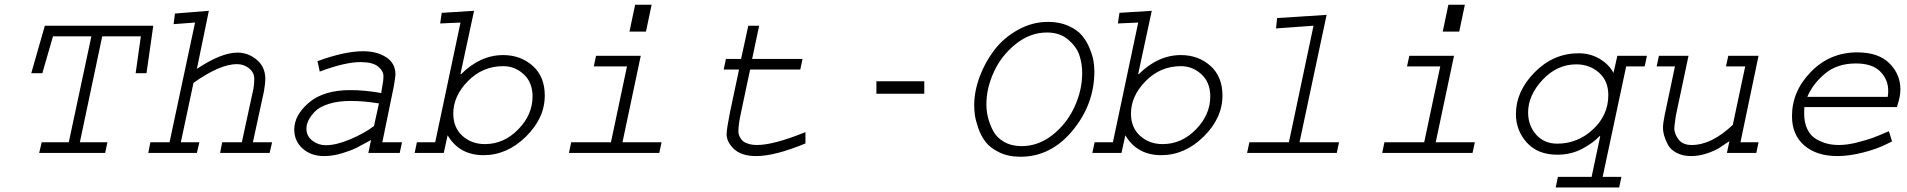

<svg xmlns="http://www.w3.org/2000/svg" viewBox="-20 -661 8243 830"><path d="M173.8 -549.8H642.6L613.3 -344.7H566.4L588.9 -503.9H421.9L325.2 -45.9H444.3L434.6 0H149.4L160.2 -45.9H277.3L375 -503.9H209L163.1 -344.7H115.2Z M736.3 -602.5 882.8 -614.3 831.1 -363.3Q936.5 -433.6 1006.8 -433.6Q1052.7 -433.6 1089.8 -402.8Q1127 -372.1 1127 -318.4Q1127 -301.8 1121.1 -266.6L1073.2 -45.9H1156.2L1145.5 0H931.6L940.4 -45.9H1025.4L1073.2 -266.6Q1079.1 -290 1079.1 -320.3Q1079.1 -347.7 1056.6 -365.7Q1034.2 -383.8 1003.9 -383.8Q930.7 -383.8 816.4 -302.7L761.7 -45.9H841.8L831.1 0H621.1L629.9 -45.9H712.9L823.2 -563.5L730.5 -556.6Z M1682.6 -289.1 1632.8 -45.9H1717.8L1708 0H1572.3L1584 -55.7Q1544.9 -34.2 1522 -22.5Q1499 -10.7 1459 1.5Q1418.9 13.7 1380.9 13.7Q1324.2 13.7 1288.1 -19Q1252 -51.8 1252 -100.6Q1252 -163.1 1315.4 -217.3Q1378.9 -271.5 1495.1 -271.5Q1557.6 -271.5 1627.9 -258.8L1632.8 -289.1Q1637.7 -313.5 1637.7 -331.1Q1637.7 -354.5 1614.3 -373.5Q1590.8 -392.6 1538.1 -392.6Q1471.7 -392.6 1362.3 -351.6L1352.5 -396.5Q1468.8 -439.5 1549.8 -439.5Q1609.4 -439.5 1649.4 -413.6Q1689.5 -387.7 1689.5 -338.9Q1689.5 -330.1 1682.6 -289.1ZM1596.7 -116.2 1618.2 -213.9Q1553.7 -224.6 1496.1 -224.6Q1441.4 -224.6 1401.4 -211.9Q1361.3 -199.2 1341.8 -179.2Q1322.3 -159.2 1313.5 -140.6Q1304.7 -122.1 1304.7 -105.5Q1304.7 -72.3 1330.6 -52.7Q1356.4 -33.2 1387.7 -33.2Q1433.6 -33.2 1494.6 -59.1Q1555.7 -85 1596.7 -116.2Z M1889.6 -605.5 2029.3 -614.3 1970.7 -341.8 1972.7 -339.8Q2055.7 -422.9 2155.3 -422.9Q2230.5 -422.9 2282.7 -376.5Q2335 -330.1 2335 -248Q2335 -150.4 2253.4 -70.3Q2171.9 9.8 2070.3 9.8Q1965.8 9.8 1915 -76.2L1898.4 0H1772.5L1782.2 -45.9H1861.3L1970.7 -563.5L1882.8 -559.6ZM2155.3 -375Q2066.4 -375 2002.9 -310.5Q1939.5 -246.1 1939.5 -169.9Q1939.5 -109.4 1979 -73.7Q2018.6 -38.1 2076.2 -38.1Q2158.2 -38.1 2220.2 -101.6Q2282.2 -165 2282.2 -244.1Q2282.2 -304.7 2244.1 -339.8Q2206.1 -375 2155.3 -375Z M2556.6 -419.9H2750L2670.9 -45.9H2839.8L2830.1 0H2439.5L2449.2 -45.9H2621.1L2690.4 -374H2546.9ZM2701.2 -524.4 2725.6 -640.6H2796.9L2772.5 -524.4Z M3214.8 -549.8H3261.7L3231.4 -406.2H3449.2L3439.5 -360.4H3222.7L3183.6 -175.8Q3171.9 -123 3171.9 -92.8Q3171.9 -88.9 3172.9 -83.5Q3173.8 -78.1 3178.2 -68.8Q3182.6 -59.6 3190.4 -52.2Q3198.2 -44.9 3214.4 -39.6Q3230.5 -34.2 3252.9 -34.2Q3324.2 -34.2 3461.9 -89.8V-41Q3330.1 13.7 3249 13.7Q3185.5 13.7 3153.3 -16.6Q3121.1 -46.9 3121.1 -81.1Q3121.1 -102.5 3135.7 -175.8L3174.8 -360.4H3108.4L3118.2 -406.2H3183.6Z M3768.6 -309.6H3975.6V-255.9H3768.6Z M4191.4 -206.1Q4191.4 -265.6 4214.8 -329.1Q4238.3 -392.6 4278.8 -445.3Q4319.3 -498 4380.9 -532.2Q4442.4 -566.4 4510.7 -566.4Q4560.5 -566.4 4598.6 -549.3Q4636.7 -532.2 4657.2 -507.8Q4677.7 -483.4 4690.4 -452.1Q4703.1 -420.9 4707 -397.5Q4710.9 -374 4710.9 -352.5Q4710.9 -210.9 4617.2 -97.2Q4523.4 16.6 4391.6 16.6Q4338.9 16.6 4299.8 -2.4Q4260.7 -21.5 4240.7 -47.4Q4220.7 -73.2 4209 -107.4Q4197.3 -141.6 4194.3 -163.6Q4191.4 -185.5 4191.4 -206.1ZM4244.1 -210Q4244.1 -181.6 4251 -153.3Q4257.8 -125 4272.9 -95.7Q4288.1 -66.4 4320.3 -47.9Q4352.5 -29.3 4396.5 -29.3Q4467.8 -29.3 4528.8 -76.7Q4589.8 -124 4624 -196.8Q4658.2 -269.5 4658.2 -346.7Q4658.2 -385.7 4646 -422.4Q4633.8 -459 4597.7 -489.7Q4561.5 -520.5 4505.9 -520.5Q4433.6 -520.5 4371.6 -471.2Q4309.6 -421.9 4276.9 -351.1Q4244.1 -280.3 4244.1 -210Z M4819.3 -605.5 4959 -614.3 4900.4 -341.8 4902.3 -339.8Q4985.4 -422.9 5085 -422.9Q5160.2 -422.9 5212.4 -376.5Q5264.6 -330.1 5264.6 -248Q5264.6 -150.4 5183.1 -70.3Q5101.6 9.8 5000 9.8Q4895.5 9.8 4844.7 -76.2L4828.1 0H4702.1L4711.9 -45.9H4791L4900.4 -563.5L4812.5 -559.6ZM5085 -375Q4996.1 -375 4932.6 -310.5Q4869.1 -246.1 4869.1 -169.9Q4869.1 -109.4 4908.7 -73.7Q4948.2 -38.1 5005.9 -38.1Q5087.9 -38.1 5149.9 -101.6Q5211.9 -165 5211.9 -244.1Q5211.9 -304.7 5173.8 -339.8Q5135.7 -375 5085 -375Z M5501 -583 5714.8 -596.7 5597.7 -45.9H5768.6L5758.8 0H5371.1L5380.9 -45.9H5551.8L5658.2 -549.8L5496.1 -538.1Z M6072.3 -419.9H6265.6L6186.5 -45.9H6355.5L6345.7 0H5955.1L5964.8 -45.9H6136.7L6206.1 -374H6062.5ZM6216.8 -524.4 6241.2 -640.6H6312.5L6288.1 -524.4Z M6971.7 -419.9H7099.6L7089.8 -374H7009.8L6908.2 103.5H6989.3L6979.5 149.4H6705.1L6714.8 103.5H6860.4L6897.5 -71.3L6895.5 -73.2Q6866.2 -42 6818.4 -17.1Q6770.5 7.8 6711.9 7.8Q6627.9 7.8 6580.6 -44.4Q6533.2 -96.7 6533.2 -168Q6533.2 -266.6 6614.3 -348.6Q6695.3 -430.7 6804.7 -430.7Q6854.5 -430.7 6895 -406.7Q6935.5 -382.8 6955.1 -345.7ZM6711.9 -40Q6799.8 -40 6866.2 -101.6Q6932.6 -163.1 6932.6 -250Q6932.6 -311.5 6892.1 -347.2Q6851.6 -382.8 6793.9 -382.8Q6710.9 -382.8 6648.4 -315.9Q6585.9 -249 6585.9 -174.8Q6585.9 -118.2 6620.6 -79.1Q6655.3 -40 6711.9 -40Z M7151.4 -419.9H7279.3L7224.6 -161.1Q7217.8 -113.3 7217.8 -106.4Q7217.8 -83 7235.8 -58.6Q7253.9 -34.2 7293 -34.2Q7378.9 -34.2 7470.7 -121.1L7524.4 -374H7441.4L7451.2 -419.9H7582L7503.9 -45.9H7582L7572.3 0H7445.3L7456.1 -50.8Q7427.7 -31.2 7410.6 -20.5Q7393.6 -9.8 7359.4 2Q7325.2 13.7 7290 13.7Q7253.9 13.7 7227.5 -0.5Q7201.2 -14.6 7189.9 -36.1Q7178.7 -57.6 7173.8 -75.2Q7168.9 -92.8 7168.9 -108.4Q7168.9 -127 7175.8 -161.1L7220.7 -374H7141.6Z M8145.5 -93.8 8159.2 -49.8Q8159.2 -49.8 8153.3 -46.9L8139.6 -40Q8093.8 -16.6 8033.2 -1.5Q7972.7 13.7 7923.8 13.7Q7833 13.7 7779.8 -32.2Q7726.6 -78.1 7726.6 -159.2Q7726.6 -266.6 7808.6 -350.6Q7890.6 -434.6 8008.8 -434.6Q8100.6 -434.6 8147.9 -387.2Q8195.3 -339.8 8195.3 -274.4Q8195.3 -244.1 8181.6 -203.1L8180.7 -198.2H7780.3Q7779.3 -189.5 7779.3 -169.9Q7779.3 -129.9 7793.5 -101.6Q7807.6 -73.2 7831.5 -59.6Q7855.5 -45.9 7878.9 -40Q7902.3 -34.2 7929.7 -34.2Q7964.8 -34.2 8007.3 -44.9Q8049.8 -55.7 8075.2 -64.9Q8100.6 -74.2 8145.5 -93.8ZM7793 -242.2H8140.6Q8142.6 -255.9 8142.6 -268.6Q8142.6 -317.4 8107.9 -352.1Q8073.2 -386.7 8002.9 -386.7Q7920.9 -386.7 7868.2 -341.8Q7815.4 -296.9 7793 -242.2Z"/></svg>

Font: Thabit-Oblique
Style: Oblique
Weight: 500
Designer: Regenerated by Nadim Shaikli
Foundry: MAK Alagha
Version: 0.01